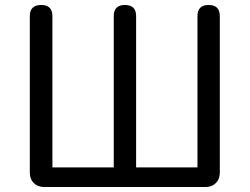

<svg xmlns="http://www.w3.org/2000/svg" viewBox="-20 -753 1006 773"><path d="M158 0Q132 0 116 -16Q100 -32 100 -58V-688Q100 -733 146 -733Q191 -733 191 -688V-79H438V-688Q438 -733 483 -733Q528 -733 528 -688V-79H775V-688Q775 -733 820 -733Q865 -733 865 -688V-58Q865 -32 849 -16Q833 0 807 0H482Z"/></svg>

Font: GenSenRounded JP R
Style: Regular
Weight: 400
Version: Version 1.501;PS 1;hotconv 16.6.51;makeotf.lib2.5.65220